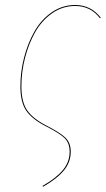

<svg xmlns="http://www.w3.org/2000/svg" viewBox="-20 -547 418 758"><path d="M149.9 190.4 147.9 187Q201.7 156.2 228.3 124.3Q254.9 92.3 254.9 51.8Q254.9 18.6 235.6 -1Q216.3 -20.5 160.6 -48.8Q106.9 -76.2 83.7 -109.9Q60.5 -143.6 60.5 -205.6Q60.5 -263.7 75.2 -320.3Q89.8 -377 116.5 -423.6Q143.1 -470.2 184.8 -498.8Q226.6 -527.3 276.4 -527.3Q339.4 -527.3 377.9 -477.1L374.5 -475.1Q337.9 -523.4 276.4 -523.4Q227.5 -523.4 186.5 -495.1Q145.5 -466.8 119.4 -420.9Q93.3 -375 78.9 -319.1Q64.5 -263.2 64.5 -205.6Q64.5 -145 86.9 -112.1Q109.4 -79.1 161.6 -52.2Q218.8 -22.9 239 -2.7Q259.3 17.6 259.3 51.8Q259.3 93.3 232.2 126Q205.1 158.7 149.9 190.4Z"/></svg>

Font: Fira Sans Compressed Four
Style: Italic
Weight: 100
Width: 3
Italic angle: -8°
Designer: Carrois Corporate & Edenspiekermann AG
Foundry: Carrois Corporate GbR & Edenspiekermann AG
Version: Version 4.203;PS 004.203;hotconv 1.0.88;makeotf.lib2.5.64775